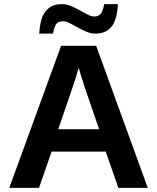

<svg xmlns="http://www.w3.org/2000/svg" viewBox="-20 -910 762 930"><path d="M553.2 0 492.2 -175.8H230L168.9 0H24.9L275.9 -688H445.8L695.8 0ZM360.8 -582 357.9 -571.3Q353 -553.7 346.2 -531.2Q339.4 -508.8 262.2 -284.2H460L392.1 -481.9L371.1 -548.3ZM441.9 -747.1Q420.4 -747.1 398.7 -756.3Q377 -765.6 356.4 -777.1Q335.9 -788.6 317.6 -797.9Q299.3 -807.1 284.7 -807.1Q264.6 -807.1 254.2 -795.9Q243.7 -784.7 236.8 -747.1H169.9Q173.8 -802.2 185.8 -829.8Q197.8 -857.4 220.2 -873.8Q242.7 -890.1 279.8 -890.1Q301.8 -890.1 323.7 -880.9Q345.7 -871.6 366.2 -860.1Q386.7 -848.6 404.5 -839.4Q422.4 -830.1 436.5 -830.1Q456.1 -830.1 467 -842Q478 -854 484.9 -890.1H550.8Q547.4 -813.5 519.8 -780.3Q492.2 -747.1 441.9 -747.1Z"/></svg>

Font: Arial
Style: Bold
Weight: 700
Designer: Steve Matteson
Foundry: Ascender Corporation
Version: Version 2.00.3